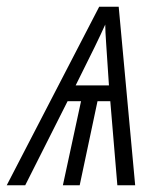

<svg xmlns="http://www.w3.org/2000/svg" viewBox="-70 -551 485 571"><path d="M-50 0H5L131 -250H171L117 0H167L220 -250H258L279 0H332L283 -531H225ZM254 -297H155C207 -401 225 -438 243 -478C243 -451 247 -408 254 -297Z"/></svg>

Font: Noto Sans Condensed Light
Style: Italic
Weight: 300
Width: 3
Italic angle: -12°
Designer: Monotype Design Team
Foundry: Monotype Imaging Inc.
Version: Version 2.013